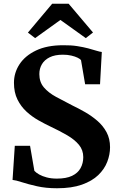

<svg xmlns="http://www.w3.org/2000/svg" viewBox="-20 -994 634 1025"><path d="M284.5 11Q224.5 11 177.2 0.2Q130 -10.5 97 -21.2Q64 -32 47 -33.5L59 -215.5H140.5L163.5 -82Q172.5 -72 189.2 -62.5Q206 -53 229.8 -46.8Q253.5 -40.5 283.5 -40.5Q333.5 -40.5 364.5 -55.2Q395.5 -70 410 -96.2Q424.5 -122.5 424.5 -155Q424.5 -193 401.5 -220.8Q378.5 -248.5 338.8 -271.8Q299 -295 248 -319Q218.5 -333 184.8 -352Q151 -371 121.5 -398Q92 -425 73.2 -462.8Q54.5 -500.5 54.5 -552Q54.5 -605.5 84.2 -651Q114 -696.5 172.5 -724.5Q231 -752.5 317.5 -752.5Q359 -753 392.2 -747.8Q425.5 -742.5 451 -735.8Q476.5 -729 494.8 -723.2Q513 -717.5 523.5 -716.5L514 -544H434.5L412.5 -673Q407.5 -679.5 394.2 -686Q381 -692.5 361 -697.2Q341 -702 316 -702Q273 -702 245.2 -688.2Q217.5 -674.5 203.8 -651.2Q190 -628 190 -598.5Q190 -556 214.2 -527.5Q238.5 -499 279 -477Q319.5 -455 366.5 -431Q399 -415.5 434 -395.5Q469 -375.5 499.5 -349.2Q530 -323 548.8 -288.2Q567.5 -253.5 567.5 -208Q567.5 -169 552.5 -130Q537.5 -91 504.5 -59.2Q471.5 -27.5 417.2 -8.2Q363 11 284.5 11ZM167.5 -790.5 129 -820 258.5 -974H346.5L476.5 -820.5L438 -790.5L302.5 -887.5Z"/></svg>

Font: Merriweather 60pt
Style: Bold
Weight: 700
Version: Version 2.100